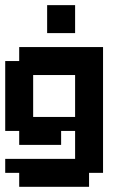

<svg xmlns="http://www.w3.org/2000/svg" viewBox="-20 -609 469 736"><path d="M375 53.6H321.4V107.1H53.6V53.6H0V0H267.9V-107.1H214.3V-53.6H53.6V-107.1H0V-375H53.6V-428.6H375ZM267.9 -321.4H107.1V-160.7H267.9ZM267.9 -589.3V-482.1H160.7V-589.3Z"/></svg>

Font: Jersey 10
Style: Regular
Weight: 400
Designer: Sarah Cadigan-Fried
Version: Version 1.000